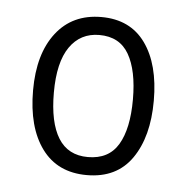

<svg xmlns="http://www.w3.org/2000/svg" viewBox="-36 -758 392 404"><g transform="rotate(5 160.5 -556.0)"><path d="M288 -557Q288 -481 256 -435Q224 -389 161 -389Q99 -389 66 -434Q33 -479 33 -557Q33 -634 67.5 -678.5Q102 -723 163 -723Q224 -723 256 -678.5Q288 -634 288 -557ZM77 -556Q77 -493 97.5 -460Q118 -427 160 -427Q204 -427 224 -460.5Q244 -494 244 -556Q244 -617 224.5 -651Q205 -685 162 -685Q122 -685 99.5 -652.5Q77 -620 77 -556Z"/></g></svg>

Font: Noto Sans Tamil Condensed Light
Style: Regular
Weight: 300
Width: 3
Designer: Jelle Bosma - Monotype Design Team
Foundry: Monotype Imaging Inc.
Version: Version 2.004; ttfautohint (v1.8.4.7-5d5b)